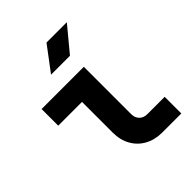

<svg xmlns="http://www.w3.org/2000/svg" viewBox="-218 -910 1036 1036"><g transform="rotate(-45 300.0 -392.5)"><path d="M413.4 0Q356.9 0 314.1 -23.7Q271.3 -47.3 247.5 -90Q223.7 -132.6 223.7 -189V-423H42.3V-550H364.6V-189Q364.6 -160.9 381.5 -144Q398.4 -127 426.1 -127H558.5V0ZM209.5 -645 314.7 -785H469.9L353.8 -645Z"/></g></svg>

Font: JetBrains Mono
Style: Regular
Weight: 400
Monospace: yes
Designer: Philipp Nurullin, Konstantin Bulenkov
Foundry: JetBrains
Version: Version 2.305